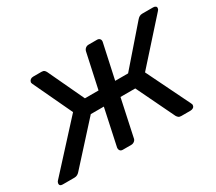

<svg xmlns="http://www.w3.org/2000/svg" viewBox="-126 -721 1039 923"><g transform="rotate(-30 393.0 -260.0)"><path d="M-8.2 0Q-17.4 0 -21.7 -4.2Q-25.9 -8.3 -24.8 -15.9Q-23.8 -19.2 -22.6 -22.2Q-21.4 -25.2 -17.8 -28.9L208.7 -276.4L107.3 -491.6Q105.5 -495.2 104.9 -498.5Q104.3 -501.8 105.3 -504.1Q107.3 -511.7 113.4 -515.8Q119.4 -520 128.6 -520H174Q183.9 -520 189 -515.9Q194.1 -511.9 197.6 -504.6L291.2 -305.3H366.8L408.4 -497.1Q410.4 -507.3 417.8 -513.6Q425.3 -520 435.5 -520H482.1Q492.3 -520 497.6 -513.6Q502.9 -507.3 500.9 -497.1L459.3 -305.3H530.9L704.3 -504.6Q710.6 -511.9 717.3 -515.9Q724.1 -520 733.9 -520H793.4Q802.6 -520 807.7 -515.8Q812.8 -511.7 810.8 -504.1Q810.6 -498.6 803.6 -491.6L603.8 -268.7L721.1 -28.9Q722.9 -25.2 723.8 -22.2Q724.7 -19.2 723.7 -15.9Q722.7 -8.3 716.2 -4.2Q709.6 0 700.4 0H650.2Q640.1 0 635 -4.2Q629.9 -8.5 626.2 -14.6L524.6 -225.4H442.6L399.2 -22.9Q398.1 -12.7 390.2 -6.4Q382.3 0 372.1 0H325.5Q315.3 0 310.4 -6.4Q305.6 -12.7 306.7 -22.9L350.1 -225.4H277.7L86.3 -14.6Q81.2 -8.5 73.9 -4.2Q66.5 0 56.4 0Z"/></g></svg>

Font: Rubik Light
Style: Italic
Weight: 300
Italic angle: -12°
Designer: Hubert and Fischer
Foundry: Hubert and Fischer
Version: Version 2.300;gftools[0.9.30]